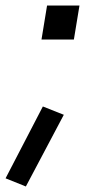

<svg xmlns="http://www.w3.org/2000/svg" viewBox="-21 -512 305 689"><path d="M244.1 -370.1H127.9L147.9 -492.2H264.2ZM208 -100.1 71.8 157.2 -1 127.9 132.8 -129.9Z"/></svg>

Font: Sora Italic
Style: Regular
Weight: 400
Designer: Jonathan Barnbrook, Julián Moncada
Foundry: Barnbrook Fonts
Version: Version 2.000